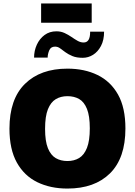

<svg xmlns="http://www.w3.org/2000/svg" viewBox="-20 -1081 784 1116"><path d="M372 15Q273 15 197 -22Q121 -59 78 -136Q35 -213 35 -333Q35 -505 125 -593.5Q215 -682 372 -682Q471 -682 547 -645Q623 -608 666 -531.5Q709 -455 709 -334Q709 -162 619.5 -73.5Q530 15 372 15ZM372 -145Q411 -145 440 -162.5Q469 -180 485.5 -221.5Q502 -263 502 -335Q502 -407 485.5 -448Q469 -489 440 -505.5Q411 -522 372 -522Q333 -522 304 -504.5Q275 -487 258.5 -446Q242 -405 242 -332Q242 -260 258.5 -219.5Q275 -179 304 -162Q333 -145 372 -145ZM257 -746H178Q178 -786 194 -821Q210 -856 239 -877.5Q268 -899 308 -899Q334 -899 355.5 -889Q377 -879 395 -866.5Q413 -854 430.5 -844Q448 -834 466 -834Q485 -834 494.5 -849Q504 -864 504 -897H585Q585 -848 567 -814Q549 -780 521 -762.5Q493 -745 461 -745Q425 -745 401 -755Q377 -765 360 -777.5Q343 -790 329.5 -800Q316 -810 300 -810Q275 -810 266 -788Q257 -766 257 -746ZM219 -949V-1061H513V-949Z"/></svg>

Font: Maven Pro Black
Style: Regular
Weight: 900
Designer: Joe Prince
Foundry: Joe Prince
Version: Version 2.103